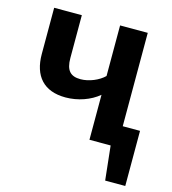

<svg xmlns="http://www.w3.org/2000/svg" viewBox="-104 -614 769 858"><g transform="rotate(15 280.5 -185.5)"><path d="M474 -97V-529H346V-295C321 -270 276 -251 237 -251C190 -251 169 -274 169 -331V-529H41V-315C41 -214 92 -155 193 -155C250 -155 307 -175 346 -208V0H444L461 158H554V-97Z"/></g></svg>

Font: Fira Sans Medium
Style: Regular
Weight: 500
Designer: Carrois Corporate & Edenspiekermann AG
Foundry: Carrois Corporate GbR & Edenspiekermann AG
Version: Version 4.203